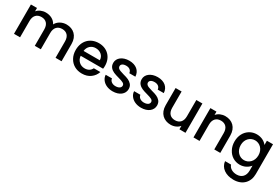

<svg xmlns="http://www.w3.org/2000/svg" viewBox="80 -1707 4541 3125"><g transform="rotate(30 2350.0 -144.0)"><path d="M75 0H189V-308C189 -407 243 -461 328 -461C413 -461 466 -407 466 -308V0H579V-308C579 -407 633 -461 718 -461C803 -461 856 -407 856 -308V0H969V-325C969 -476 872 -560 742 -560C661 -560 583 -518 550 -451C513 -522 440 -560 352 -560C287 -560 226 -533 189 -488V-551H75Z M1112 -127C1159 -40 1246 9 1351 9C1416 9 1470 -7 1514 -40C1557 -72 1587 -113 1604 -164H1481C1456 -113 1412 -87 1351 -87C1308 -87 1272 -100 1243 -127C1214 -154 1197 -189 1194 -233H1615C1618 -250 1619 -268 1619 -289C1619 -450 1508 -560 1351 -560C1188 -560 1076 -447 1076 -276C1076 -219 1088 -170 1112 -127ZM1245 -427C1273 -452 1307 -464 1346 -464C1389 -464 1426 -451 1455 -426C1484 -401 1499 -367 1500 -325H1195C1200 -368 1217 -402 1245 -427Z M1733 -79C1773 -24 1844 9 1931 9C2059 9 2142 -60 2142 -154C2141 -189 2132 -218 2113 -239C2076 -282 2028 -299 1948 -320C1918 -329 1895 -336 1880 -342C1849 -353 1825 -373 1825 -402C1825 -439 1858 -464 1918 -464C1979 -464 2017 -432 2021 -383H2135C2130 -492 2047 -560 1922 -560C1794 -560 1710 -490 1710 -401C1710 -365 1720 -336 1739 -314C1777 -270 1824 -255 1907 -232C1992 -208 2030 -194 2030 -153C2030 -114 1993 -87 1929 -87C1868 -87 1823 -122 1819 -169H1701C1702 -136 1713 -106 1733 -79Z M2267 -79C2307 -24 2378 9 2465 9C2593 9 2676 -60 2676 -154C2675 -189 2666 -218 2647 -239C2610 -282 2562 -299 2482 -320C2452 -329 2429 -336 2414 -342C2383 -353 2359 -373 2359 -402C2359 -439 2392 -464 2452 -464C2513 -464 2551 -432 2555 -383H2669C2664 -492 2581 -560 2456 -560C2328 -560 2244 -490 2244 -401C2244 -365 2254 -336 2273 -314C2311 -270 2358 -255 2441 -232C2526 -208 2564 -194 2564 -153C2564 -114 2527 -87 2463 -87C2402 -87 2357 -122 2353 -169H2235C2236 -136 2247 -106 2267 -79Z M2794 -551V-227C2794 -76 2891 8 3021 8C3086 8 3148 -20 3184 -65V0H3298V-551H3184V-244C3184 -145 3130 -91 3045 -91C2960 -91 2907 -145 2907 -244V-551Z M3448 0H3562V-308C3562 -407 3616 -461 3701 -461C3786 -461 3839 -407 3839 -308V0H3952V-325C3952 -476 3857 -560 3726 -560C3661 -560 3599 -533 3562 -488V-551H3448Z M4094 -130C4139 -42 4223 9 4319 9C4403 9 4471 -31 4510 -83V9C4510 116 4448 173 4356 173C4277 173 4216 134 4199 77H4086C4093 137 4121 185 4170 220C4219 255 4281 272 4356 272C4525 272 4625 161 4625 9V-551H4510V-471C4473 -522 4404 -560 4319 -560C4271 -560 4227 -548 4188 -525C4108 -477 4059 -389 4059 -278C4059 -223 4071 -173 4094 -130ZM4176 -278C4176 -393 4256 -461 4343 -461C4430 -461 4510 -391 4510 -276C4510 -160 4430 -90 4343 -90C4256 -90 4176 -162 4176 -278Z"/></g></svg>

Font: Poppins Medium
Style: Regular
Weight: 500
Designer: Ninad Kale (Devanagari), Jonny Pinhorn (Latin)
Foundry: Indian Type Foundry
Version: 4.004